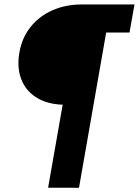

<svg xmlns="http://www.w3.org/2000/svg" viewBox="-20 -718 634 875"><path d="M68.2 -477.8Q79.8 -545.8 119.4 -595.3Q159 -644.8 219.7 -671.4Q280.4 -698 354 -697.6H592.8L570.2 -569.6H430.4L469.4 -601.4L340 137.8L199.2 137.4L265.6 -240.8Q195 -243.2 146.1 -273.6Q97.2 -304 76.9 -357Q56.6 -410 68.2 -477.8Z"/></svg>

Font: Fixel Italic Variable Display Thin
Style: Italic
Weight: 100
Italic angle: -10°
Designer: AlfaBravo + MacPaw
Foundry: Kyrylo Tkachov, Marchela Mozhyna, Serhii Makarenko, Maria Weinstein, Zakhar Kryvoshyya
Version: Version 1.210;Glyphs 3.2 (3217)